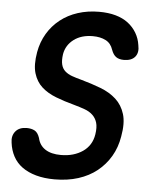

<svg xmlns="http://www.w3.org/2000/svg" viewBox="-53 -786 706 843"><g transform="rotate(5 300.0 -365.0)"><path d="M421 -579Q412 -607 388.5 -619Q365 -631 332 -631Q281 -631 248 -606Q215 -581 208 -541Q204 -513 208.5 -495Q213 -477 225.5 -466Q238 -455 256 -448.5Q274 -442 297 -436Q344 -423 384.5 -407.5Q425 -392 453 -366.5Q481 -341 493 -302Q505 -263 494 -203Q486 -154 463 -115Q440 -76 405 -48Q370 -20 323 -5Q276 10 218 10Q173 10 137 0Q101 -10 75.5 -28.5Q50 -47 35.5 -74Q21 -101 17 -134Q12 -164 28.5 -184Q45 -204 78 -204Q98 -204 112.5 -196.5Q127 -189 135 -165Q142 -133 168 -116Q194 -99 237 -99Q266 -99 290 -106Q314 -113 333 -126Q352 -139 364 -158Q376 -177 380 -202Q385 -234 379 -254Q373 -274 358.5 -287.5Q344 -301 323 -308.5Q302 -316 277 -323Q232 -335 194.5 -349.5Q157 -364 131.5 -387Q106 -410 95 -446.5Q84 -483 94 -540Q102 -585 124 -622Q146 -659 179.5 -685.5Q213 -712 256.5 -726Q300 -740 350 -740Q391 -740 423 -731Q455 -722 478 -704.5Q501 -687 515.5 -662.5Q530 -638 534 -609Q541 -577 525.5 -558Q510 -539 476 -539Q455 -539 442 -548Q429 -557 421 -579Z"/></g></svg>

Font: Maple Mono NL SemiBold
Style: Italic
Weight: 600
Italic angle: -10°
Monospace: yes
Designer: subframe7536
Version: Version 7.000